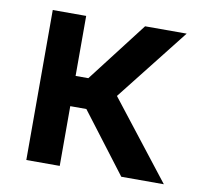

<svg xmlns="http://www.w3.org/2000/svg" viewBox="-65 -597 704 666"><g transform="rotate(10 287.5 -264.0)"><path d="M403.3 0 243.2 -210.4H186.5V0H68.8V-528.3H186.5V-316.9H231.4L394 -528.3H540.5L339.8 -273.4L553.2 0Z"/></g></svg>

Font: Vazirmatn RD UI Medium
Style: Regular
Weight: 500
Designer: Saber Rastikerdar
Foundry: Saber Rastikerdar
Version: Version 33.003